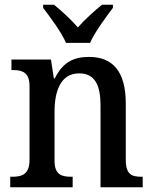

<svg xmlns="http://www.w3.org/2000/svg" viewBox="-20 -786 644 806"><path d="M257 -606H358C378 -651 425 -715 454 -753V-766H408C376 -740 335 -703 307 -671C279 -703 239 -740 207 -766H161V-753C190 -715 238 -651 257 -606ZM23 0H285V-44H280C239 -44 209 -52 209 -111V-318C209 -402 234 -478 312 -478C379 -478 402 -428 402 -342V0H579V-44H575C533 -44 508 -53 508 -116V-351C508 -488 452 -547 354 -547C289 -547 244 -525 210 -457H206L194 -536H28V-492H33C73 -492 104 -483 104 -424V-116C104 -53 72 -44 30 -44H23Z"/></svg>

Font: Noto Serif Lao SemiCondensed Medium
Style: Regular
Weight: 500
Width: 4
Designer: Monotype Design Team
Foundry: Monotype Imaging Inc.
Version: Version 2.003